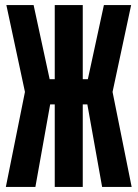

<svg xmlns="http://www.w3.org/2000/svg" viewBox="-20 -734 540 754"><path d="M3 0 78 -373 5 -714H112L175 -423H195V-714H305V-423H325L388 -714H495L422 -373L497 0H381L323 -324H305V0H195V-324H177L119 0Z"/></svg>

Font: Noto Sans Mono ExtraCondensed
Style: Bold
Weight: 700
Width: 2
Designer: Monotype Design Team
Foundry: Monotype Imaging Inc.
Version: Version 2.014